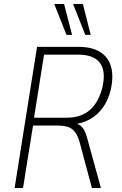

<svg xmlns="http://www.w3.org/2000/svg" viewBox="-20 -939 608 959"><path d="M53 0 165 -705H371Q438 -705 479 -680Q520 -655 534 -608Q548 -561 534 -494Q522 -442 495.5 -404Q469 -366 429.5 -343.5Q390 -321 338 -317L345 -324L351 -323Q375 -321 390.5 -303.5Q406 -286 416 -247L484 0H439L378 -228Q369 -260 355 -279Q341 -298 319 -305Q297 -312 263 -312H145L95 0ZM150 -351H312Q386 -351 430.5 -391Q475 -431 493 -509Q509 -588 477.5 -627Q446 -666 371 -666H200ZM406 -765 345 -919H394L433 -765ZM312 -765 251 -919H300L340 -765Z"/></svg>

Font: Nunito Sans 10pt Condensed ExtraLight
Style: Italic
Weight: 250
Width: 3
Italic angle: -9°
Designer: Vernon Adams
Foundry: Vernon Adams
Version: Version 3.101;gftools[0.9.27]